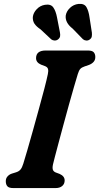

<svg xmlns="http://www.w3.org/2000/svg" viewBox="-20 -957 505 977"><path d="M249.5 -120Q245.5 -100.5 249.8 -91.5Q254 -82.5 266 -78.5L283.5 -72Q309 -60.5 309 -39Q309 -21 296.5 -10.5Q284 0 263 0H48Q25 0 17.2 -9.5Q9.5 -19 9.5 -34Q9 -48.5 17.8 -58.8Q26.5 -69 40 -73.5L61 -80Q76 -84.5 84.2 -94.2Q92.5 -104 98.5 -124Q106 -147.5 119 -192.5Q132 -237.5 147.5 -292.8Q163 -348 178.2 -403.8Q193.5 -459.5 205.8 -506.2Q218 -553 223.5 -580Q227 -596.5 224.2 -606.2Q221.5 -616 208 -621L189 -628Q163.5 -639 163.5 -661Q163.5 -700 213 -700H426.5Q449.5 -700 457.2 -690.8Q465 -681.5 465 -667Q465 -651.5 456 -641.8Q447 -632 432.5 -626.5L410.5 -619Q395.5 -614 388.5 -606.2Q381.5 -598.5 376 -580.5Q368.5 -556 356.5 -514.8Q344.5 -473.5 330.8 -424.2Q317 -375 303.5 -324.5Q290 -274 278.2 -230.5Q266.5 -187 258.8 -157.2Q251 -127.5 249.5 -120ZM435.5 -869 447.5 -791Q448.5 -780 447 -771.2Q445.5 -762.5 436.5 -756Q428.5 -750 418.8 -750.8Q409 -751.5 402 -757.5L349.5 -811.5Q310.5 -841.5 314.5 -878Q318 -899.5 336 -916.8Q354 -934 379 -937Q408.5 -940 419.8 -920.8Q431 -901.5 435.5 -869ZM270 -869 285 -792Q287 -781.5 285.8 -772.8Q284.5 -764 276 -757Q268 -750.5 258.2 -750.8Q248.5 -751 241 -756.5L186.5 -807.5Q165 -822 155.5 -836.2Q146 -850.5 147 -870.5Q149.5 -892 166.8 -910.2Q184 -928.5 208.5 -932.5Q238.5 -937.5 251.2 -919.2Q264 -901 270 -869Z"/></svg>

Font: Fraunces 9pt SuperSoft SemiBold
Style: Italic
Weight: 600
Italic angle: -16°
Version: Version 1.000;[0bf87f6ff]